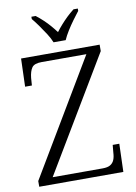

<svg xmlns="http://www.w3.org/2000/svg" viewBox="-100 -995 749 1059"><g transform="rotate(-10 274.5 -465.5)"><path d="M32 0V-32L415 -675H165Q123 -675 109.5 -655.5Q96 -636 92 -599L89 -557H51L56 -714H496V-678L114 -39H394Q422 -39 437 -48Q452 -57 459 -73.5Q466 -90 467 -114L471 -157H508L503 0ZM248 -771Q239 -794 222 -820.5Q205 -847 186.5 -873Q168 -899 152 -918V-931H176Q198 -914 216.5 -896.5Q235 -879 251 -860.5Q267 -842 282 -822Q297 -842 313.5 -860.5Q330 -879 348 -896.5Q366 -914 388 -931H412V-918Q397 -899 378 -873Q359 -847 342.5 -820.5Q326 -794 316 -771Z"/></g></svg>

Font: Noto Serif Gujarati Light
Style: Regular
Weight: 300
Version: Version 2.102